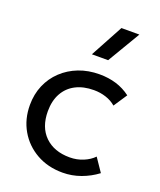

<svg xmlns="http://www.w3.org/2000/svg" viewBox="-142 -846 793 950"><g transform="rotate(20 254.0 -371.0)"><path d="M301.5 15Q224 15 164 -19Q104 -53 70 -111.8Q36 -170.5 36 -245Q36 -301.5 56.2 -349Q76.5 -396.5 113.5 -431.5Q150.5 -466.5 200.2 -485.8Q250 -505 309 -505Q357 -505 397.5 -492.5Q438 -480 472.5 -454L425.5 -383Q403 -402.5 373 -412.2Q343 -422 309.5 -422Q254.5 -422 214.2 -401.2Q174 -380.5 152 -341Q130 -301.5 130 -246Q130 -162.5 178.2 -115.2Q226.5 -68 309 -68Q347 -68 380 -81.8Q413 -95.5 434 -117.5L481.5 -47.5Q443 -18.5 397 -1.8Q351 15 301.5 15ZM238.5 -585 331.5 -757H426L324 -585Z"/></g></svg>

Font: Geologica Cursive Light
Style: Regular
Weight: 300
Designer: Sindre Bremnes, Frode Helland
Foundry: Monokrom Skriftforlag AS
Version: Version 1.010;gftools[0.9.28]